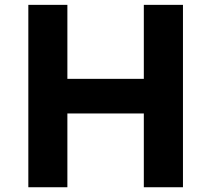

<svg xmlns="http://www.w3.org/2000/svg" viewBox="-20 -787 888 807"><path d="M99.1 0V-766.6H263.2V-455.6H584.5V-766.6H749V0H584.5V-310.1H263.2V0Z"/></svg>

Font: Acari Sans Neue Black
Style: Regular
Weight: 900
Designer: Alfredo Marco Pradil
Foundry: Alfredo Marco Pradil
Version: Version 1.045;June 16, 2019;FontCreator 11.5.0.2425 64-bit; 